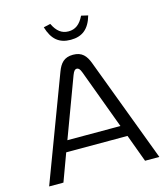

<svg xmlns="http://www.w3.org/2000/svg" viewBox="-126 -978 943 1077"><g transform="rotate(-15 345.0 -439.5)"><path d="M253 -606 25 0H108L167 -160H523L582 0H665L437 -606C420 -651 397 -679 345 -679C293 -679 270 -651 253 -606ZM191 -224 319 -568C328 -592 336 -598 345 -598C355 -598 363 -591 371 -569L499 -224ZM227 -870 267 -879C289 -833 317 -812 356 -812C395 -812 423 -832 446 -879L485 -870C464 -796 423 -763 356 -763C289 -763 249 -796 227 -870Z"/></g></svg>

Font: LT Wave Alt Light
Style: Regular
Weight: 300
Designer: Daniel Lyons
Version: Version 2.5 (Glyphs App)